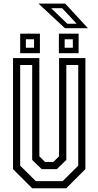

<svg xmlns="http://www.w3.org/2000/svg" viewBox="-20 -1012 529 1032"><path d="M153 0 50 -103V-700H191.5V-172L222 -141.5H267L297.5 -172V-700H439V-103L336 0ZM172.5 -38.5H317L400.5 -121.5V-662.5H336.5V-152.5L285.5 -103H204L153 -152.5V-662.5H88.5V-121.5ZM296.5 -726V-831H402.5V-726ZM88.5 -726V-831H194.5V-726ZM119 -755.5H163V-801H119ZM327.5 -755.5H371.5V-801H327.5ZM452.5 -860.5H329L187 -992.5H330.5ZM392 -884.5 314 -968H255L341.5 -884.5Z"/></svg>

Font: Tourney Condensed
Style: Regular
Weight: 400
Width: 3
Designer: Tyler Finck
Foundry: Etcetera Type Co
Version: Version 1.010; ttfautohint (v1.8.3)